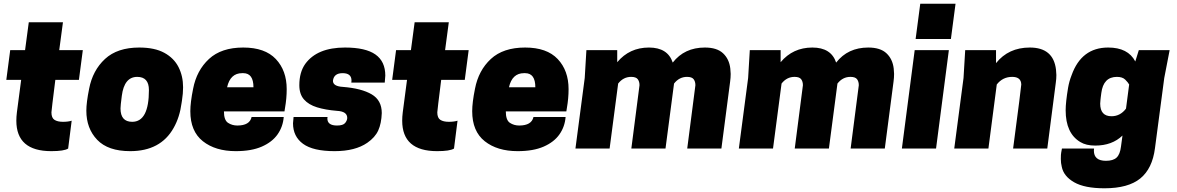

<svg xmlns="http://www.w3.org/2000/svg" viewBox="-20 -800 6338 1034"><path d="M256 14Q68 14 68 -150Q68 -171 71 -195L94 -370H14L35 -530H115L135 -680H319L299 -530H426L405 -370H278Q257 -203 257 -195Q257 -165 273.5 -154.5Q290 -144 319 -144Q347 -144 366 -150L347 0Q325 14 256 14Z M681 14Q562 14 503.5 -47Q445 -108 445 -204Q445 -248 460 -322Q479 -421 545.5 -482.5Q612 -544 730 -544Q813 -544 865 -515.5Q917 -487 941.5 -438.5Q966 -390 966 -330Q966 -297 960 -259L958 -246Q948 -169 915 -111Q845 14 681 14ZM692 -144Q782 -144 782 -315Q782 -386 719 -386Q649 -386 636 -284Q629 -231 629 -216Q629 -144 692 -144Z M1250 14Q1140 14 1072.5 -39.5Q1005 -93 1005 -201Q1005 -248 1020 -322Q1039 -421 1105.5 -482.5Q1172 -544 1290 -544Q1407 -544 1465.5 -482Q1524 -420 1524 -320Q1524 -270 1515 -219L1512 -200H1186Q1186 -153 1208 -138.5Q1230 -124 1258 -124Q1325 -124 1335 -170H1508Q1504 -118 1475 -76.5Q1446 -35 1390 -10.5Q1334 14 1250 14ZM1345 -330Q1345 -406 1290 -406H1284Q1220 -406 1203 -330Z M1782 14Q1666 14 1612 -25.5Q1558 -65 1558 -136L1561 -170H1744L1743 -162Q1743 -124 1795 -124Q1828 -124 1839 -138Q1850 -152 1850 -165Q1850 -200 1795 -203Q1733 -208 1687.5 -222Q1642 -236 1617 -264.5Q1592 -293 1592 -341Q1592 -411 1624 -456Q1688 -544 1838 -544Q1949 -544 2002 -506.5Q2055 -469 2055 -393L2052 -355H1872L1873 -366Q1873 -406 1825 -406Q1778 -406 1773 -365Q1773 -335 1827 -332Q1927 -324 1981.5 -292Q2036 -260 2036 -191Q2034 -135 2017 -97.5Q2000 -60 1958 -31Q1893 14 1782 14Z M2334 14Q2146 14 2146 -150Q2146 -171 2149 -195L2172 -370H2092L2113 -530H2193L2213 -680H2397L2377 -530H2504L2483 -370H2356Q2335 -203 2335 -195Q2335 -165 2351.5 -154.5Q2368 -144 2397 -144Q2425 -144 2444 -150L2425 0Q2403 14 2334 14Z M2768 14Q2658 14 2590.5 -39.5Q2523 -93 2523 -201Q2523 -248 2538 -322Q2557 -421 2623.5 -482.5Q2690 -544 2808 -544Q2925 -544 2983.5 -482Q3042 -420 3042 -320Q3042 -270 3033 -219L3030 -200H2704Q2704 -153 2726 -138.5Q2748 -124 2776 -124Q2843 -124 2853 -170H3026Q3022 -118 2993 -76.5Q2964 -35 2908 -10.5Q2852 14 2768 14ZM2863 -330Q2863 -406 2808 -406H2802Q2738 -406 2721 -330Z M3865 0H3681L3725 -341Q3725 -361 3715.5 -373.5Q3706 -386 3680 -386Q3638 -386 3610 -350L3564 0H3380L3424 -341Q3424 -361 3414.5 -373.5Q3405 -386 3379 -386Q3337 -386 3309 -350L3263 0H3079L3129 -380L3138 -530H3304V-465Q3370 -544 3475 -544Q3576 -544 3603 -463Q3666 -544 3776 -544Q3841 -544 3874 -513Q3907 -482 3913 -431L3915 -402Q3915 -382 3912 -360Z M4745 0H4561L4605 -341Q4605 -361 4595.5 -373.5Q4586 -386 4560 -386Q4518 -386 4490 -350L4444 0H4260L4304 -341Q4304 -361 4294.5 -373.5Q4285 -386 4259 -386Q4217 -386 4189 -350L4143 0H3959L4009 -380L4018 -530H4184V-465Q4250 -544 4355 -544Q4456 -544 4483 -463Q4546 -544 4656 -544Q4721 -544 4754 -513Q4787 -482 4793 -431L4795 -402Q4795 -382 4792 -360Z M5021 0H4837L4906 -530H5090ZM5101 -590H4911L4936 -780H5126Z M5620 0H5436Q5480 -333 5480 -345Q5479 -386 5431 -386Q5380 -386 5348 -345L5303 0H5119L5169 -380L5178 -530H5344V-460Q5411 -544 5526 -544Q5653 -544 5667 -425L5669 -396Q5669 -376 5666 -355Z M5928 214Q5821 214 5764.5 181.5Q5708 149 5698 98Q5693 78 5693 56Q5693 43 5693.5 34Q5694 25 5699 0H5872L5871 11Q5871 66 5936 66Q5975 66 5993.5 48.5Q6012 31 6017 -11L6025 -70Q5969 -16 5878 -16Q5829 -16 5798 -35Q5719 -82 5719 -206Q5719 -249 5732 -327Q5738 -362 5751 -395Q5804 -544 5948 -544Q6055 -544 6094 -469L6113 -530H6279L6250 -380L6200 -2Q6186 108 6121 161Q6056 214 5928 214ZM5966 -174Q6013 -174 6044 -215L6061 -345Q6055 -356 6040 -371Q6025 -386 5995 -386Q5922 -386 5911 -299Q5909 -283 5908 -276Q5907 -269 5906.5 -262Q5906 -255 5905 -242Q5905 -174 5966 -174Z"/></svg>

Font: Tanohe Sans ExtraBold
Style: Italic
Weight: 800
Designer: Village Type and Design LLC & Cristiano Sobral
Foundry: Cooper Hewitt Smithsonian Design Museum
Version: Version 1.00;September 29, 2021;FontCreator 13.0.0.2655 64-b